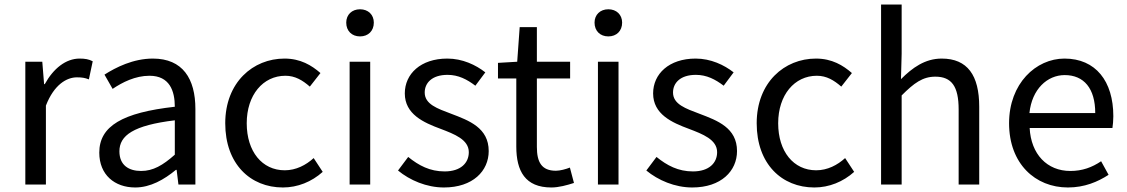

<svg xmlns="http://www.w3.org/2000/svg" viewBox="-20 -816 4985 849"><path d="M92 0H183V-349C219 -442 275 -474 320 -474C342 -474 355 -472 373 -465L390 -545C373 -554 356 -557 332 -557C271 -557 216 -513 178 -444H175L167 -543H92Z M578 13C645 13 706 -22 758 -65H761L769 0H844V-334C844 -468 788 -557 656 -557C569 -557 492 -518 442 -486L478 -423C521 -452 578 -481 641 -481C730 -481 753 -414 753 -344C522 -318 419 -259 419 -141C419 -43 487 13 578 13ZM604 -60C550 -60 508 -85 508 -147C508 -217 570 -262 753 -284V-132C700 -85 657 -60 604 -60Z M1231 13C1296 13 1358 -12 1407 -56L1367 -117C1333 -86 1289 -63 1239 -63C1139 -63 1071 -146 1071 -271C1071 -396 1143 -481 1242 -481C1285 -481 1318 -461 1350 -433L1397 -493C1358 -527 1309 -557 1238 -557C1099 -557 976 -452 976 -271C976 -91 1087 13 1231 13Z M1526 0H1617V-543H1526ZM1572 -655C1608 -655 1633 -679 1633 -716C1633 -751 1608 -775 1572 -775C1536 -775 1511 -751 1511 -716C1511 -679 1536 -655 1572 -655Z M1943 13C2071 13 2141 -60 2141 -148C2141 -251 2054 -283 1975 -313C1914 -336 1858 -355 1858 -407C1858 -449 1890 -485 1959 -485C2007 -485 2045 -465 2082 -437L2126 -496C2084 -529 2025 -557 1958 -557C1840 -557 1770 -489 1770 -403C1770 -311 1853 -274 1929 -246C1989 -223 2053 -199 2053 -143C2053 -96 2018 -58 1946 -58C1881 -58 1832 -84 1785 -122L1740 -62C1792 -19 1866 13 1943 13Z M2418 13C2451 13 2487 3 2518 -7L2500 -75C2482 -68 2457 -61 2438 -61C2375 -61 2354 -99 2354 -166V-469H2501V-543H2354V-696H2278L2267 -543L2182 -538V-469H2263V-168C2263 -60 2302 13 2418 13Z M2624 0H2715V-543H2624ZM2670 -655C2706 -655 2731 -679 2731 -716C2731 -751 2706 -775 2670 -775C2634 -775 2609 -751 2609 -716C2609 -679 2634 -655 2670 -655Z M3041 13C3169 13 3239 -60 3239 -148C3239 -251 3152 -283 3073 -313C3012 -336 2956 -355 2956 -407C2956 -449 2988 -485 3057 -485C3105 -485 3143 -465 3180 -437L3224 -496C3182 -529 3123 -557 3056 -557C2938 -557 2868 -489 2868 -403C2868 -311 2951 -274 3027 -246C3087 -223 3151 -199 3151 -143C3151 -96 3116 -58 3044 -58C2979 -58 2930 -84 2883 -122L2838 -62C2890 -19 2964 13 3041 13Z M3581 13C3646 13 3708 -12 3757 -56L3717 -117C3683 -86 3639 -63 3589 -63C3489 -63 3421 -146 3421 -271C3421 -396 3493 -481 3592 -481C3635 -481 3668 -461 3700 -433L3747 -493C3708 -527 3659 -557 3588 -557C3449 -557 3326 -452 3326 -271C3326 -91 3437 13 3581 13Z M3876 0H3967V-394C4022 -449 4060 -477 4116 -477C4188 -477 4219 -434 4219 -332V0H4310V-344C4310 -483 4258 -557 4144 -557C4070 -557 4014 -516 3964 -466L3967 -578V-796H3876Z M4702 13C4776 13 4834 -12 4882 -43L4849 -103C4809 -76 4766 -60 4713 -60C4610 -60 4539 -134 4533 -250H4899C4901 -263 4903 -282 4903 -302C4903 -457 4825 -557 4687 -557C4561 -557 4442 -447 4442 -271C4442 -92 4558 13 4702 13ZM4532 -316C4543 -422 4611 -484 4688 -484C4773 -484 4823 -425 4823 -316Z"/></svg>

Font: Microsoft YaHei
Style: Regular
Weight: 400
Designer: Ryoko NISHIZUKA 西塚涼子 (kana, bopomofo & ideographs); Paul D. Hunt (Latin, Greek & Cyrillic); Sandoll Communications 산돌커뮤니
Foundry: Adobe
Version: Version 2.001;hotconv 1.0.111;makeotfexe 2.5.65597